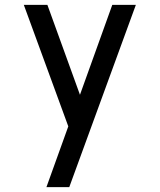

<svg xmlns="http://www.w3.org/2000/svg" viewBox="-20 -520 658 790"><path d="M171 250 261 0 78 -500H175L309 -130L442 -500H539L265 250Z"/></svg>

Font: Hermit
Style: Regular
Weight: 400
Designer: Pablo Caro
Version: Version 2.000;PS 002.000;hotconv 1.0.88;makeotf.lib2.5.64775